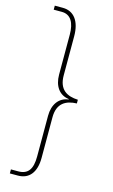

<svg xmlns="http://www.w3.org/2000/svg" viewBox="-153 -855 678 1153"><g transform="rotate(15 186.0 -278.5)"><path d="M36 243H86C156 243 196 193 196 104V-149C196 -236 248 -265 316 -267V-290C248 -293 196 -320 196 -410V-653C196 -745 156 -800 86 -800H36V-775H86C143 -775 168 -728 168 -655V-407C168 -335 203 -287 262 -280V-277C203 -270 168 -221 168 -151V103C168 180 143 218 81 218H36Z"/></g></svg>

Font: Noto Serif Malayalam Thin
Style: Regular
Weight: 100
Designer: Indian type Foundry, Jelle Bosma, Monotype Design Team
Foundry: Monotype Imaging Inc.
Version: Version 2.104